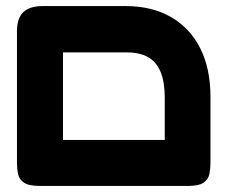

<svg xmlns="http://www.w3.org/2000/svg" viewBox="-20 -605 746 634"><path d="M112 9Q75 9 59 -2Q43 -13 39.5 -30.5Q36 -48 36 -67V-501Q36 -545 57 -565Q78 -585 122 -585H394Q482 -585 545 -548.5Q608 -512 641.5 -445Q675 -378 675 -285V-68Q675 -48 671.5 -30.5Q668 -13 652.5 -2Q637 9 600 9Q564 9 548 -1Q532 -11 528 -27.5Q524 -44 524 -61V-282Q524 -334 510.5 -367Q497 -400 469.5 -416Q442 -432 397 -432H188V-68Q188 -48 184 -30.5Q180 -13 164.5 -2Q149 9 112 9ZM105 9 106 -143H605L606 9Z"/></svg>

Font: Fredoka SemiExpanded SemiBold
Style: Regular
Weight: 600
Width: 6
Designer: Ben Nathan
Foundry: Milena B. Brandão, Ben Nathan
Version: Version 2.001